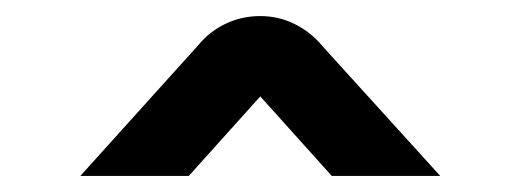

<svg xmlns="http://www.w3.org/2000/svg" viewBox="-20 -720 648 239"><path d="M393 -501 304 -600 215 -501H80L227 -664Q241 -681 261 -690.5Q281 -700 304 -700Q327 -700 347 -690Q367 -680 381 -663L528 -501Z"/></svg>

Font: Skate blade
Style: Regular
Weight: 400
Italic angle: -7°
Designer: Valerio Brotto (Silverblur_type)
Version: Version 2.001